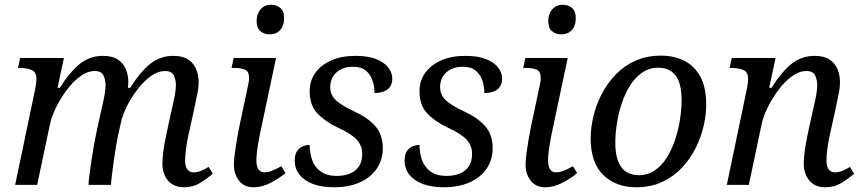

<svg xmlns="http://www.w3.org/2000/svg" viewBox="-20 -781 3645 811"><path d="M757 10Q728 10 707.5 -3Q687 -16 676.5 -38.5Q666 -61 666 -90Q666 -114 670.5 -146.5Q675 -179 685 -225L702 -303Q705 -317 710 -338Q715 -359 719 -382Q723 -405 723 -422Q723 -442 714.5 -461.5Q706 -481 677 -481Q654 -481 631 -468Q608 -455 587 -433.5Q566 -412 547.5 -385.5Q529 -359 515.5 -331Q502 -303 494 -278L478 -206Q475 -192 470 -163Q465 -134 460.5 -100.5Q456 -67 452.5 -39Q449 -11 449 0H354Q354 -12 357.5 -39.5Q361 -67 366 -101.5Q371 -136 377 -169Q383 -202 388 -225L405 -303Q408 -317 413 -338Q418 -359 422 -382Q426 -405 426 -422Q426 -442 417.5 -461.5Q409 -481 380 -481Q349 -481 318 -458Q287 -435 260.5 -399Q234 -363 215.5 -324.5Q197 -286 191 -256L137 0H44L128 -402Q131 -416 132.5 -429.5Q134 -443 134 -447Q134 -477 113.5 -485.5Q93 -494 64 -494H56L65 -536H250L223 -410H233Q274 -476 316.5 -510.5Q359 -545 415 -545Q455 -545 478 -529.5Q501 -514 511.5 -489Q522 -464 522 -434Q522 -428 521.5 -422Q521 -416 520 -410H530Q571 -476 613.5 -510.5Q656 -545 712 -545Q752 -545 775 -529.5Q798 -514 808.5 -489Q819 -464 819 -434Q819 -409 812.5 -379.5Q806 -350 801 -324L775 -206Q769 -178 765.5 -151Q762 -124 762 -101Q762 -78 771.5 -65.5Q781 -53 797 -53Q813 -53 828.5 -59Q844 -65 861 -76L879 -47Q855 -27 825.5 -8.5Q796 10 757 10Z M1051 10Q1011 10 989.5 -18Q968 -46 968 -85Q968 -106 972 -135Q976 -164 981 -193.5Q986 -223 990 -242L1029 -426Q1031 -434 1031.5 -440.5Q1032 -447 1032 -452Q1032 -479 1015.5 -486.5Q999 -494 971 -494H958L967 -536H1146L1078 -215Q1076 -204 1072 -183Q1068 -162 1065.5 -140Q1063 -118 1063 -104Q1063 -79 1071.5 -66Q1080 -53 1096 -53Q1113 -53 1131 -60.5Q1149 -68 1168 -79L1186 -50Q1164 -31 1126.5 -10.5Q1089 10 1051 10ZM1120 -636Q1095 -636 1079.5 -649.5Q1064 -663 1064 -691Q1064 -712 1071.5 -727.5Q1079 -743 1092.5 -752Q1106 -761 1124 -761Q1148 -761 1164 -747.5Q1180 -734 1180 -706Q1180 -680 1171 -664.5Q1162 -649 1148.5 -642.5Q1135 -636 1120 -636Z M1390 10Q1340 10 1303 -3.5Q1266 -17 1245.5 -42.5Q1225 -68 1225 -103Q1225 -130 1236 -144.5Q1247 -159 1261.5 -164Q1276 -169 1288 -169Q1288 -134 1299 -104Q1310 -74 1335.5 -56Q1361 -38 1402 -38Q1435 -38 1459.5 -48.5Q1484 -59 1497 -79.5Q1510 -100 1510 -131Q1510 -166 1487 -191Q1464 -216 1409 -241Q1354 -267 1321 -301.5Q1288 -336 1288 -396Q1288 -439 1311.5 -472.5Q1335 -506 1378.5 -525.5Q1422 -545 1481 -545Q1536 -545 1570 -531Q1604 -517 1620.5 -495Q1637 -473 1637 -450Q1637 -419 1617 -403.5Q1597 -388 1562 -388Q1562 -415 1553.5 -440.5Q1545 -466 1525.5 -482.5Q1506 -499 1472 -499Q1427 -499 1401 -475Q1375 -451 1375 -413Q1375 -379 1400 -356.5Q1425 -334 1477 -310Q1532 -285 1564.5 -249Q1597 -213 1597 -155Q1597 -107 1572 -69.5Q1547 -32 1500.5 -11Q1454 10 1390 10Z M1854 10Q1804 10 1767 -3.5Q1730 -17 1709.5 -42.5Q1689 -68 1689 -103Q1689 -130 1700 -144.5Q1711 -159 1725.5 -164Q1740 -169 1752 -169Q1752 -134 1763 -104Q1774 -74 1799.5 -56Q1825 -38 1866 -38Q1899 -38 1923.5 -48.5Q1948 -59 1961 -79.5Q1974 -100 1974 -131Q1974 -166 1951 -191Q1928 -216 1873 -241Q1818 -267 1785 -301.5Q1752 -336 1752 -396Q1752 -439 1775.5 -472.5Q1799 -506 1842.5 -525.5Q1886 -545 1945 -545Q2000 -545 2034 -531Q2068 -517 2084.5 -495Q2101 -473 2101 -450Q2101 -419 2081 -403.5Q2061 -388 2026 -388Q2026 -415 2017.5 -440.5Q2009 -466 1989.5 -482.5Q1970 -499 1936 -499Q1891 -499 1865 -475Q1839 -451 1839 -413Q1839 -379 1864 -356.5Q1889 -334 1941 -310Q1996 -285 2028.5 -249Q2061 -213 2061 -155Q2061 -107 2036 -69.5Q2011 -32 1964.5 -11Q1918 10 1854 10Z M2283 10Q2243 10 2221.5 -18Q2200 -46 2200 -85Q2200 -106 2204 -135Q2208 -164 2213 -193.5Q2218 -223 2222 -242L2261 -426Q2263 -434 2263.5 -440.5Q2264 -447 2264 -452Q2264 -479 2247.5 -486.5Q2231 -494 2203 -494H2190L2199 -536H2378L2310 -215Q2308 -204 2304 -183Q2300 -162 2297.5 -140Q2295 -118 2295 -104Q2295 -79 2303.5 -66Q2312 -53 2328 -53Q2345 -53 2363 -60.5Q2381 -68 2400 -79L2418 -50Q2396 -31 2358.5 -10.5Q2321 10 2283 10ZM2352 -636Q2327 -636 2311.5 -649.5Q2296 -663 2296 -691Q2296 -712 2303.5 -727.5Q2311 -743 2324.5 -752Q2338 -761 2356 -761Q2380 -761 2396 -747.5Q2412 -734 2412 -706Q2412 -680 2403 -664.5Q2394 -649 2380.5 -642.5Q2367 -636 2352 -636Z M2667 10Q2582 10 2528.5 -41.5Q2475 -93 2475 -197Q2475 -241 2486.5 -289.5Q2498 -338 2521.5 -383.5Q2545 -429 2580.5 -466Q2616 -503 2664 -524.5Q2712 -546 2773 -546Q2826 -546 2869 -525Q2912 -504 2937.5 -458.5Q2963 -413 2963 -339Q2963 -296 2952 -248.5Q2941 -201 2918 -155Q2895 -109 2860 -72Q2825 -35 2777 -12.5Q2729 10 2667 10ZM2678 -41Q2717 -41 2747 -62Q2777 -83 2798 -117.5Q2819 -152 2832.5 -193.5Q2846 -235 2852.5 -277.5Q2859 -320 2859 -356Q2859 -431 2833 -463Q2807 -495 2761 -495Q2722 -495 2692 -474Q2662 -453 2640.5 -418.5Q2619 -384 2605.5 -342Q2592 -300 2585.5 -257.5Q2579 -215 2579 -179Q2579 -129 2591.5 -98.5Q2604 -68 2626 -54.5Q2648 -41 2678 -41Z M3466 10Q3422 10 3398.5 -18.5Q3375 -47 3375 -90Q3375 -114 3379.5 -146.5Q3384 -179 3394 -225L3411 -303Q3414 -317 3419 -338Q3424 -359 3428 -382Q3432 -405 3432 -422Q3432 -442 3423.5 -461.5Q3415 -481 3386 -481Q3355 -481 3324 -458Q3293 -435 3266.5 -399Q3240 -363 3221.5 -324.5Q3203 -286 3197 -256L3143 0H3050L3134 -402Q3137 -416 3138.5 -429.5Q3140 -443 3140 -447Q3140 -477 3119.5 -485.5Q3099 -494 3070 -494H3062L3071 -536H3256L3229 -410H3239Q3280 -476 3322.5 -510.5Q3365 -545 3421 -545Q3461 -545 3484 -529.5Q3507 -514 3517.5 -489Q3528 -464 3528 -434Q3528 -409 3521.5 -379.5Q3515 -350 3510 -324L3484 -206Q3478 -178 3474.5 -151Q3471 -124 3471 -101Q3471 -78 3480.5 -65.5Q3490 -53 3506 -53Q3522 -53 3537.5 -59Q3553 -65 3570 -76L3588 -47Q3564 -27 3534.5 -8.5Q3505 10 3466 10Z"/></svg>

Font: Noto Serif
Style: Italic
Weight: 400
Italic angle: -12°
Designer: Monotype Design Team
Foundry: Monotype Imaging Inc.
Version: Version 2.013